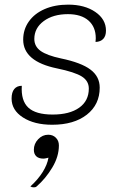

<svg xmlns="http://www.w3.org/2000/svg" viewBox="-20 -529 530 828"><path d="M30 -104Q30 -131 41.5 -145Q53 -159 74 -159Q70 -95 102 -65Q134 -35 207 -35Q280 -35 321.5 -64.5Q363 -94 363 -147Q363 -180 333 -199Q303 -218 226 -234Q80 -264 80 -358Q80 -402 104.5 -436.5Q129 -471 173 -490Q217 -509 274 -509Q345 -509 391 -477.5Q437 -446 437 -397Q437 -374 425.5 -361.5Q414 -349 392 -348Q393 -354 393 -364Q393 -413 361.5 -440.5Q330 -468 273 -468Q209 -468 168.5 -438Q128 -408 128 -361Q128 -329 155 -309.5Q182 -290 243 -277Q330 -259 370 -229Q410 -199 410 -151Q410 -78 354.5 -34.5Q299 9 205 9Q128 9 79 -22.5Q30 -54 30 -104ZM189 151Q185 152 178.5 153.5Q172 155 167 155Q147 155 136.5 145Q126 135 126 117Q126 91 144.5 71.5Q163 52 188 52Q208 52 221 65Q234 78 234 98Q234 146 205.5 193.5Q177 241 138 275Q134 279 126 279Q117 279 111 275Q144 245 164 213Q184 181 189 151Z"/></svg>

Font: K2D Thin
Style: Italic
Weight: 100
Italic angle: -10°
Designer: Katatrad Aksorn Co.,Ltd.
Foundry: Cadson Demak Co.,Ltd.
Version: Version 1.000; ttfautohint (v1.6)